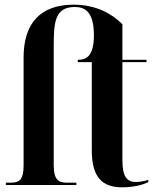

<svg xmlns="http://www.w3.org/2000/svg" viewBox="-20 -792 671 822"><path d="M503 10C557 10 596 -3 615 -12V-22C593 -15 576 -13 561 -13C521 -13 504 -39 504 -108V-526H607V-536H504V-688C463 -730 395 -772 295 -772C151 -772 81 -690 81 -546V-84C81 -24 64 -10 28 -10H5V0H307V-10H264C229 -10 210 -25 210 -84V-588C210 -694 213 -762 300 -762C337 -762 382 -749 382 -642C382 -550 349 -536 313 -536V-526H373V-147C373 -30 421 10 503 10Z"/></svg>

Font: Noto Serif Display ExtraCondensed
Style: Bold
Weight: 700
Width: 2
Designer: Monotype Design Team
Foundry: Monotype Imaging Inc.
Version: Version 2.009